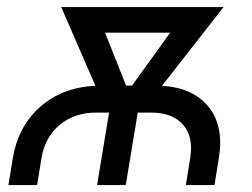

<svg xmlns="http://www.w3.org/2000/svg" viewBox="-20 -536 730 556"><path d="M4.4 0 17.1 -78.1Q32.7 -170.9 96.9 -227.1Q161.1 -283.2 256.3 -287.6L157.2 -515.6H627.4L449.2 -287.6Q540.5 -281.7 584.7 -225.8Q628.9 -169.9 613.8 -78.1L601.1 0H518.1L530.8 -78.1Q541 -139.2 510.3 -174.6Q479.5 -210 417 -210H378.9L344.2 0H261.2L295.9 -210H258.8Q195.8 -210 153.1 -174.6Q110.4 -139.2 100.1 -78.1L87.4 0ZM345.2 -288.1H362.3L472.7 -441.4H284.2Z"/></svg>

Font: Inter Display
Style: Italic
Weight: 400
Italic angle: -9.39999°
Designer: Rasmus Andersson
Foundry: rsms
Version: Version 4.000;git-a52131595